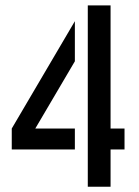

<svg xmlns="http://www.w3.org/2000/svg" viewBox="-20 -705 524 725"><path d="M24.4 -140.6V-219.7L262.7 -625V-473.6L113.3 -219.7H262.7V-140.6ZM311.5 0V-684.6H397.5V-219.7H450.2V-140.6H397.5V0Z"/></svg>

Font: Post No Bills Jaffna SemiBold
Style: Regular
Weight: 600
Designer: Kosala Senevirathne, Siva Puranthara, Lasantha Premarathna, Tharique Azeez
Foundry: Mooniak
Version: Version 1.220 ; ttfautohint (v1.6)